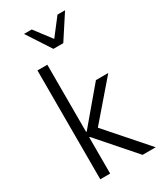

<svg xmlns="http://www.w3.org/2000/svg" viewBox="-227 -998 905 1077"><g transform="rotate(-30 225.5 -460.0)"><path d="M87 0V-705H151V-270H155L344 -494H424L204 -239L206 -273L446 0H361L155 -235H151V0ZM225 -765 124 -920H174L257 -811L341 -920H390L289 -765Z"/></g></svg>

Font: Nunito Sans 7pt Condensed Light
Style: Regular
Weight: 300
Width: 3
Designer: Vernon Adams
Foundry: Vernon Adams
Version: Version 3.101;gftools[0.9.27]